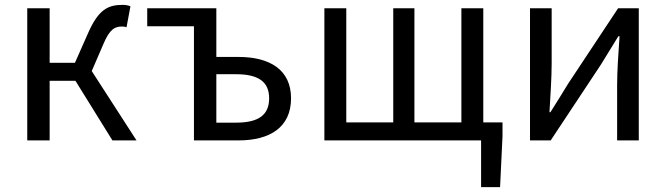

<svg xmlns="http://www.w3.org/2000/svg" viewBox="-20 -577 2737 789"><path d="M92 0H184V-245H290L442 0H541L357 -285L404 -394C431 -459 453 -468 482 -468C490 -468 494 -467 500 -465L516 -551C508 -555 496 -557 484 -557C425 -557 385 -539 342 -441L288 -319H184V-543H92Z M777 0H960C1088 0 1176 -53 1176 -173C1176 -291 1088 -343 960 -343H869V-543H585V-469H777ZM869 -73V-272H950C1042 -272 1086 -241 1086 -173C1086 -104 1042 -73 950 -73Z M1313 0H1957V192H2035L2045 -17V-74H1966V-543H1876V-74H1683V-543H1596V-74H1403V-543H1313Z M2158 0H2243L2449 -311C2469 -344 2500 -394 2521 -428H2526C2521 -357 2516 -285 2516 -227V0H2605V-543H2520L2314 -232C2294 -199 2263 -149 2242 -116H2238C2242 -186 2247 -259 2247 -316V-543H2158Z"/></svg>

Font: Noto Sans CJK JP
Style: Regular
Weight: 400
Designer: Ryoko NISHIZUKA 西塚涼子 (kana, bopomofo & ideographs); Paul D. Hunt (Latin, Greek & Cyrillic); Sandoll Communications 산돌커뮤니
Foundry: Adobe
Version: Version 2.004;hotconv 1.0.118;makeotfexe 2.5.65603